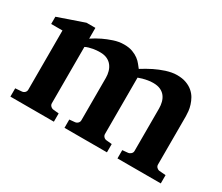

<svg xmlns="http://www.w3.org/2000/svg" viewBox="-92 -720 1089 941"><g transform="rotate(30 453.0 -250.0)"><path d="M632.8 0V-46.9L664.1 -49.8Q672.9 -50.8 679.9 -57.4Q687 -64 687 -73.2V-314Q687 -332 682.6 -349.1Q678.2 -366.2 668.2 -379.4Q658.2 -392.6 641.6 -400.4Q625 -408.2 600.1 -408.2Q584 -408.2 569.6 -405.5Q555.2 -402.8 543.9 -399.9Q531.2 -396.5 520 -392.1V-73.2Q520 -64 526.4 -57.4Q532.7 -50.8 542 -49.8L573.2 -46.9V0H333V-46.9L363.8 -49.8Q373 -50.8 379.6 -57.4Q386.2 -64 386.2 -73.2V-314Q386.2 -332 381.3 -349.1Q376.5 -366.2 366.2 -379.4Q356 -392.6 339.6 -400.4Q323.2 -408.2 299.8 -408.2Q279.3 -408.2 263.9 -405.5Q248.5 -402.8 238.8 -399.9Q227.1 -396.5 219.2 -392.1V-73.2Q219.2 -64 226.1 -57.4Q232.9 -50.8 242.2 -49.8L272.9 -46.9V0H26.9V-46.9L64 -49.8Q73.2 -50.8 79.6 -57.4Q85.9 -64 85.9 -73.2V-408.2H22V-449.2L168.9 -500H219.2V-439Q244.6 -456.1 272 -469.2Q295.4 -480.5 324.5 -490.2Q353.5 -500 382.8 -500Q411.1 -500 431.2 -492.4Q451.2 -484.9 465.1 -474.4Q479 -463.9 488 -452.1Q497.1 -440.4 503.9 -432.1Q533.2 -450.7 563.5 -465.8Q576.7 -472.2 591.3 -478.3Q606 -484.4 621.3 -489.3Q636.7 -494.1 652.1 -497.1Q667.5 -500 682.1 -500Q712.4 -500 734.4 -491.9Q756.3 -483.9 771.7 -470.7Q787.1 -457.5 796.4 -441.2Q805.7 -424.8 811 -407.7Q816.4 -390.6 818.1 -374.8Q819.8 -358.9 819.8 -347.2V-73.2Q819.8 -64 826.4 -57.4Q833 -50.8 841.8 -49.8L877.9 -46.9V0Z"/></g></svg>

Font: Charis SIL CyrE
Style: Bold
Weight: 700
Foundry: SIL International
Version: Version 5.000